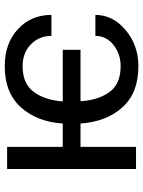

<svg xmlns="http://www.w3.org/2000/svg" viewBox="80 -658 588 787"><g transform="rotate(-90 373.5 -264.0)"><path d="M165.5 -300.3H261.2Q268.1 -405.8 327.6 -471.9Q387.2 -538.1 496.1 -538.1Q589.4 -538.1 647.7 -484.4Q706.1 -430.7 706.5 -346.7H620.6Q620.1 -397.5 585.4 -431.2Q550.8 -464.8 496.1 -464.8Q424.3 -464.8 390.6 -418.9Q356.9 -373 352.1 -300.3H563.5V-227.5H352.5Q357.4 -153.8 390.6 -108.4Q423.8 -63 496.1 -63Q546.4 -63 583.3 -92.3Q620.1 -121.6 620.6 -166.5H706.5Q706.1 -94.2 643.8 -42.2Q581.5 9.8 496.1 9.8Q386.7 9.8 327.6 -55.7Q268.6 -121.1 261.2 -227.5H165.5V0H74.7V-528.3H165.5Z"/></g></svg>

Font: Roboto Web
Style: Regular
Weight: 400
Designer: Google
Version: Version 1.200310; 2013